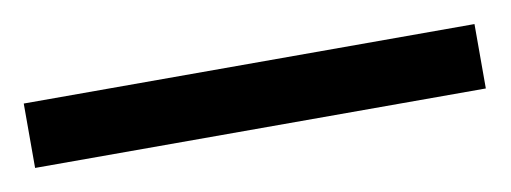

<svg xmlns="http://www.w3.org/2000/svg" viewBox="-27 22 492 185"><g transform="rotate(-10 218.5 114.5)"><path d="M439 146H-2V83H439Z"/></g></svg>

Font: Noto Sans ExtraCondensed
Style: Regular
Weight: 400
Width: 2
Designer: Monotype Design Team
Foundry: Monotype Imaging Inc.
Version: Version 2.013